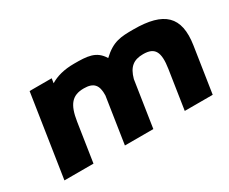

<svg xmlns="http://www.w3.org/2000/svg" viewBox="-87 -790 1256 1053"><g transform="rotate(-30 541.0 -264.0)"><path d="M255.5 0 292.8 -244C308.3 -345 341.3 -384 415.3 -384C476.3 -384 501.3 -358 499 -291L454.5 0H634.5L679 -291C697.3 -358 730.3 -384 791.3 -384C865.3 -384 886.3 -345 870.8 -244L833.5 0H1010.5L1054.4 -287C1080.7 -459 1005.3 -528 813.3 -528C732.3 -528 684 -526 615 -461C576 -526 518.3 -528 437.3 -528C372.3 -528 324.2 -514 286.6 -491L291.1 -520H151.1L71.5 0Z"/></g></svg>

Font: Sztylet
Style: BdObl
Weight: 700
Foundry: Cannot Into Space Fonts, PlusOne Fonts
Version: Version 0.12